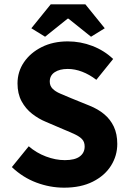

<svg xmlns="http://www.w3.org/2000/svg" viewBox="-20 -855 596 887"><path d="M276.2 12Q210.7 12 147.9 -11.6Q85.2 -35.1 34.8 -83.1L112.8 -179.2Q148 -148.7 192.4 -132Q236.8 -115.2 279.5 -115.2Q325.8 -115.2 348.4 -132.1Q371.1 -148.9 371.1 -178.1Q371.1 -199.1 359.5 -211.5Q347.9 -224 326.9 -234Q306 -244 277.2 -255.7L192.5 -291.9Q158.7 -305.7 128.5 -329.2Q98.3 -352.7 79.6 -387.4Q60.9 -422.2 60.9 -469.5Q60.9 -523.9 90.8 -567.7Q120.6 -611.4 172.9 -637.6Q225.2 -663.8 293.1 -663.8Q352.2 -663.8 406.9 -642.7Q461.6 -621.7 502.7 -582.5L425.1 -486.3Q392.9 -510.9 359.4 -523.7Q325.9 -536.5 293.1 -536.5Q255.4 -536.5 232.7 -521.4Q209.9 -506.3 209.9 -478.1Q209.9 -458.5 222.8 -445.4Q235.6 -432.2 258.5 -422.5Q281.5 -412.8 309.5 -401L392.5 -367.3Q432.8 -351.3 461.4 -327.4Q490 -303.5 505.9 -269.8Q521.8 -236.1 521.8 -190Q521.8 -135.9 493 -89.8Q464.2 -43.7 409 -15.9Q353.9 12 276.2 12ZM188.3 -685.3 124.8 -724.4 214.4 -835.1H374.3L463.9 -724.4L400.5 -685.3L296.4 -768.8H292.4Z"/></svg>

Font: Source Sans Variable
Style: Regular
Weight: 200
Designer: Paul D. Hunt
Foundry: Adobe Systems Incorporated
Version: Version 3.006;hotconv 1.0.111;makeotfexe 2.5.65597